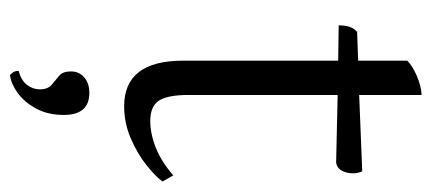

<svg xmlns="http://www.w3.org/2000/svg" viewBox="-254 -354 844 375"><g transform="rotate(90 167.5 -167.0)"><path d="M188 12Q99 12 99 -103V-406L30 -407Q30 -433 43 -443L99 -445V-541Q109 -551 128.5 -559.5Q148 -568 166 -569V-447L315 -453Q319 -445 319 -435Q319 -422 313.5 -412.5Q308 -403 297 -402L166 -405V-113Q166 -73 177 -56Q188 -39 217 -39Q242 -39 269.5 -50Q297 -61 323 -84L335 -63Q326 -50 303.5 -32Q281 -14 251 -1Q221 12 188 12ZM127 235Q124 232 121.5 228.5Q119 225 119 218Q138 213 146.5 201.5Q155 190 155 177Q155 161 146 153.5Q137 146 128.5 139Q120 132 120 116Q120 100 131.5 90Q143 80 162 80Q205 80 205 130Q205 161 192.5 184Q180 207 162 220Q144 233 127 235Z"/></g></svg>

Font: Petrona Light
Style: Regular
Weight: 300
Designer: Ringo R. Seeber
Foundry: Ringo R. Seeber
Version: Version 2.001; ttfautohint (v1.8.3)